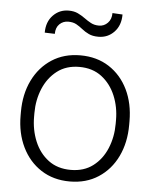

<svg xmlns="http://www.w3.org/2000/svg" viewBox="-53 -777 667 831"><g transform="rotate(5 280.5 -361.0)"><path d="M44.4 -256.3V-272Q44.4 -349.1 73.7 -409.2Q103 -469.2 156 -503.7Q209 -538.1 279.8 -538.1Q351.6 -538.1 404.8 -503.7Q458 -469.2 487.1 -409.2Q516.1 -349.1 516.1 -272V-256.3Q516.1 -179.7 487.1 -119.4Q458 -59.1 405 -24.7Q352.1 9.8 280.8 9.8Q209.5 9.8 156.2 -24.7Q103 -59.1 73.7 -119.4Q44.4 -179.7 44.4 -256.3ZM103 -272V-256.3Q103 -198.7 123.5 -149.4Q144 -100.1 183.6 -70.3Q223.1 -40.5 280.8 -40.5Q337.9 -40.5 377.2 -70.3Q416.5 -100.1 437 -149.4Q457.5 -198.7 457.5 -256.3V-272Q457.5 -329.1 437 -378.2Q416.5 -427.2 377 -457.5Q337.4 -487.8 279.8 -487.8Q222.7 -487.8 183.3 -457.5Q144 -427.2 123.5 -378.2Q103 -329.1 103 -272ZM401.9 -732.4 445.8 -730Q445.8 -682.6 418.2 -653.8Q390.6 -625 350.1 -625Q324.7 -625 307.9 -633.1Q291 -641.1 277.8 -651.9Q264.6 -662.6 250.2 -670.7Q235.8 -678.7 214.8 -678.7Q192.4 -678.7 176.8 -663.6Q161.1 -648.4 161.1 -621.1L117.2 -622.6Q117.2 -669.4 144.8 -698Q172.4 -726.6 212.4 -726.6Q235.8 -726.6 252.7 -718.5Q269.5 -710.4 283.7 -700Q297.9 -689.5 313 -681.4Q328.1 -673.3 348.1 -673.3Q370.6 -673.3 386.2 -689.5Q401.9 -705.6 401.9 -732.4Z"/></g></svg>

Font: Vazirmatn RD FD ExtraLight
Style: Regular
Weight: 200
Designer: Saber Rastikerdar
Foundry: Saber Rastikerdar
Version: Version 33.003